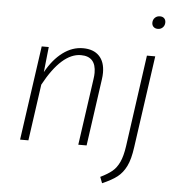

<svg xmlns="http://www.w3.org/2000/svg" viewBox="-61 -801 969 1058"><g transform="rotate(5 423.5 -272.0)"><path d="M495 -407Q495 -389 492 -369L440 0H394L446 -367Q449 -387 449 -402Q449 -493 366 -493Q260 -493 162 -312L118 0H72L146 -522H185L170 -382Q210 -454 262.5 -493Q315 -532 374 -532Q432 -532 463.5 -499.5Q495 -467 495 -407ZM530 166Q571 146 594.5 126.5Q618 107 633.5 74Q649 41 657 -15L728 -522H774L702 -13Q693 54 674 92.5Q655 131 625.5 154Q596 177 543 200ZM742 -705Q742 -722 753 -733Q764 -744 781 -744Q796 -744 804.5 -735.5Q813 -727 813 -713Q813 -696 802 -685Q791 -674 775 -674Q760 -674 751 -682.5Q742 -691 742 -705Z"/></g></svg>

Font: Fira Sans ExtraLight
Style: Italic
Weight: 275
Italic angle: -8°
Designer: Carrois Corporate & Edenspiekermann AG
Foundry: Carrois Corporate GbR & Edenspiekermann AG
Version: Version 4.203